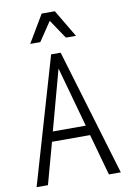

<svg xmlns="http://www.w3.org/2000/svg" viewBox="-99 -974 688 1033"><g transform="rotate(-10 245.0 -457.5)"><path d="M15 0 216 -690H268L475 0H410L347 -226H139L77 0ZM153 -280H333L242 -608ZM115 -765 204 -915H276L365 -765H310L240 -869L170 -765Z"/></g></svg>

Font: Radio Canada Condensed Light
Style: Regular
Weight: 300
Width: 3
Designer: Charles Daoud, Etienne Aubert Bonn, Alexandre Saumier Demers, Jacques Le Bailly
Foundry: Radio-Canada
Version: Version 2.104; ttfautohint (v1.8.4.7-5d5b);gftools[0.9.28.de